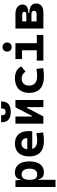

<svg xmlns="http://www.w3.org/2000/svg" viewBox="1234 -2058 1047 3556"><g transform="rotate(-90 1758.0 -279.5)"><path d="M73.7 224.6H206.1V-93.8H216.8C227.1 -24.9 272 9.8 344.2 9.8C472.7 9.8 547.4 -85.4 547.4 -258.3C547.4 -429.2 472.7 -527.3 343.3 -527.3C264.6 -527.3 226.1 -493.2 213.9 -423.8H204.6L196.3 -517.6H73.7ZM206.1 -258.3C206.1 -358.4 239.7 -402.8 307.1 -402.8C374 -402.8 412.1 -350.1 412.1 -258.3C412.1 -163.1 376 -114.7 307.1 -114.7C231.9 -114.7 206.1 -157.7 206.1 -258.3Z M919.9 9.8C961.9 9.8 1017.1 7.8 1083.5 -3.9L1070.8 -128.9C1023.4 -120.1 978.5 -115.2 931.6 -115.2C850.6 -115.2 797.4 -146.5 777.3 -206.5H1106C1107.9 -227.5 1108.9 -249 1108.9 -273.4C1108.9 -438.5 1024.4 -527.3 877 -527.3C726.1 -527.3 639.2 -428.7 639.2 -259.8C639.2 -85.9 740.7 9.8 919.9 9.8ZM771 -298.3C780.3 -367.7 818.4 -406.2 877.9 -406.2C941.4 -406.2 979 -368.2 979 -298.3Z M1245.6 0H1380.4L1538.1 -302.7H1551.8V0H1684.1V-517.6H1549.3L1391.6 -214.8H1377.9V-517.6H1245.6ZM1464.8 -604.5C1597.2 -604.5 1658.7 -662.1 1658.7 -782.7H1528.3C1528.3 -725.6 1511.7 -699.2 1464.8 -699.2C1418.9 -699.2 1401.4 -724.6 1401.4 -782.7H1271C1271 -663.1 1331.5 -604.5 1464.8 -604.5Z M2111.3 9.8C2164.6 9.8 2222.2 6.8 2274.9 -4.9L2261.2 -128.4C2216.8 -120.6 2169.9 -115.7 2123 -115.7C2013.2 -115.7 1951.2 -167.5 1951.2 -264.6C1951.2 -352.5 2000 -401.9 2083 -401.9C2135.7 -401.9 2181.2 -376.5 2210 -331.5L2305.7 -407.7C2273.4 -483.9 2193.8 -527.3 2086.9 -527.3C1913.1 -527.3 1815.9 -428.7 1815.9 -259.8C1815.9 -85.9 1922.9 9.8 2111.3 9.8Z M2413.6 0H2890.1V-122.1H2736.8V-517.6H2442.9V-395.5H2605V-122.1H2413.6ZM2665 -587.4C2715.3 -587.4 2749.5 -621.6 2749.5 -671.9C2749.5 -722.2 2715.3 -756.3 2665 -756.3C2614.7 -756.3 2580.6 -722.2 2580.6 -671.9C2580.6 -621.6 2614.7 -587.4 2665 -587.4Z M3008.3 0H3307.6C3412.1 0 3472.2 -49.8 3472.2 -136.7C3472.2 -215.3 3408.2 -260.3 3296.9 -260.3H3294.4V-276.9C3395 -278.3 3452.6 -315.9 3452.6 -380.9C3452.6 -467.8 3388.7 -517.6 3277.3 -517.6H3008.3ZM3140.6 -125.5V-221.2H3271.5C3314.5 -221.2 3336.9 -206.1 3336.9 -175.3C3336.9 -142.1 3314.9 -125.5 3272.9 -125.5ZM3140.6 -315.9V-392.1H3268.6C3300.3 -392.1 3317.4 -379.4 3317.4 -354C3317.4 -328.6 3300.8 -315.9 3269.5 -315.9Z"/></g></svg>

Font: CaskaydiaCove Nerd Font
Style: Bold
Weight: 700
Designer: Aaron Bell
Foundry: Saja Typeworks
Version: Version 2111.1;Nerd Fonts 2.3.0